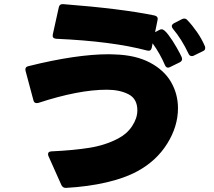

<svg xmlns="http://www.w3.org/2000/svg" viewBox="-20 -847 1040 931"><path d="M252 -659Q232 -661 236 -680L265 -811Q268 -828 286 -827Q569 -805 729 -772Q738 -770 742 -764.5Q746 -759 744 -750L732 -691L753 -702Q759 -705 764 -705Q776 -705 796.5 -678Q817 -651 836 -617.5Q855 -584 861 -570Q863 -564 863 -561Q863 -551 852 -545L805 -522Q799 -519 795 -519Q785 -519 780 -531Q756 -587 720 -637L716 -616Q712 -597 693 -602Q524 -647 252 -659ZM910 -575Q899 -575 894 -587Q861 -657 818 -708Q813 -715 813 -720Q813 -728 823 -734L862 -754Q868 -757 873 -757Q882 -757 888 -750Q912 -725 935 -692Q958 -659 973 -624Q975 -621 975 -614Q975 -603 964 -599L919 -577Q916 -575 910 -575ZM298 64Q285 64 278 51L215 -90Q213 -94 213 -100Q213 -112 229 -113Q337 -118 414.5 -130.5Q492 -143 554 -176Q596 -198 621 -236Q646 -274 646 -312Q646 -368 603 -390Q560 -412 498 -412Q361 -412 166 -348Q163 -347 158 -347Q145 -347 142 -361L104 -503L103 -510Q103 -523 117 -526Q349 -584 509 -584L537 -583Q638 -580 707 -543.5Q776 -507 809.5 -449Q843 -391 843 -322Q843 -234 790.5 -150Q738 -66 645 -16Q584 17 495.5 37.5Q407 58 301 64Z"/></svg>

Font: LINE Seed JP_TTF ExtraBold
Style: Regular
Weight: 800
Designer: LY Corporation & Fontrix & Fontworks
Version: Version 1.015